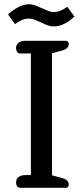

<svg xmlns="http://www.w3.org/2000/svg" viewBox="-20 -888 389 908"><path d="M174 -782Q154 -791 142 -795.5Q130 -800 116 -800Q99 -800 84 -793.5Q69 -787 51 -774L18 -820Q41 -841 67.5 -854.5Q94 -868 117 -868Q131 -868 143.5 -863.5Q156 -859 179 -849Q199 -840 210.5 -835.5Q222 -831 235 -831Q265 -831 298 -856L332 -810Q310 -788 284.5 -775.5Q259 -763 236 -763Q221 -763 207.5 -767.5Q194 -772 174 -782ZM56 -25Q56 -42 68 -51Q80 -60 101 -60H126V-635H76Q66 -635 61 -642Q56 -649 56 -661Q56 -677 68 -686Q80 -695 101 -695H291Q305 -695 305 -680Q305 -657 273 -649L226 -636V-59L273 -46Q305 -38 305 -15Q305 0 291 0H76Q66 0 61 -7Q56 -14 56 -25Z"/></svg>

Font: Maitree Medium
Style: Regular
Weight: 500
Designer: CadsonDemak Team
Foundry: CadsonDemak
Version: Version 1.000